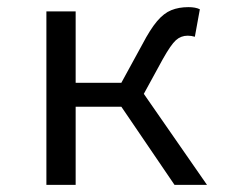

<svg xmlns="http://www.w3.org/2000/svg" viewBox="-20 -518 640 538"><path d="M110 0V-486H192V-286H320L379 -394Q401 -436 420 -458.5Q439 -481 460 -489.5Q481 -498 508 -498Q528 -498 540 -492L526 -415Q516 -418 506 -418Q487 -418 473 -405.5Q459 -393 436 -352L383 -255L560 0H469L320 -219H192V0Z"/></svg>

Font: SauceCodePro NFM
Style: Regular
Weight: 400
Monospace: yes
Designer: Paul D. Hunt, Teo Tuominen
Foundry: Adobe
Version: Version 2.042;hotconv 1.1.0;makeotfexe 2.6.0;Nerd Fonts 3.3.